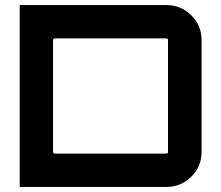

<svg xmlns="http://www.w3.org/2000/svg" viewBox="-20 -740 874 760"><path d="M58 -720H638Q696 -720 737 -679.5Q778 -639 778 -581V-139Q778 -81 737 -40.5Q696 0 638 0H58ZM645 -139V-581Q645 -588 638 -588H197Q190 -588 190 -581V-139Q190 -132 197 -132H638Q645 -132 645 -139Z"/></svg>

Font: Orbitron
Style: Bold
Weight: 700
Designer: Matt McInerney
Foundry: Matt McInerney
Version: Version 001.001